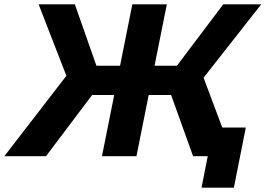

<svg xmlns="http://www.w3.org/2000/svg" viewBox="-62 -720 1224 885"><path d="M828 0 707 -337 856 -416 1012 0ZM576 -282 603 -417H821L794 -282ZM853 -332 703 -350 967 -700H1142ZM150 0H-42L279 -416L404 -337ZM567 0H408L548 -700H707ZM512 -282H293L320 -417H539ZM259 -332 116 -700H283L406 -350ZM867 145 903 -38 933 0H828L854 -132H1071L1016 145Z"/></svg>

Font: MOST Montserrat
Style: Bold Italic
Weight: 700
Italic angle: -11.3°
Designer: Julieta Ulanovsky
Foundry: Julieta Ulanovsky
Version: Version 8.000;March 11, 2024;FontCreator 15.0.0.2926 64-bit